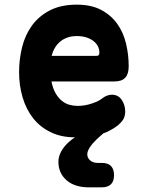

<svg xmlns="http://www.w3.org/2000/svg" viewBox="-20 -580 640 825"><path d="M418 120Q444 120 457 133.5Q470 147 470 173Q470 199 456.5 212Q443 225 417 225H362Q301 225 266 194.5Q231 164 231 115Q231 80 261 45Q278 26 302 10Q242 10 198 -12Q152 -34 122 -72.5Q92 -111 77 -162Q62 -213 62 -270Q62 -325 75 -377.5Q88 -430 117.5 -470.5Q147 -511 194.5 -535.5Q242 -560 310 -560Q372 -560 414.5 -537.5Q457 -515 483.5 -478Q510 -441 521.5 -393Q533 -345 533 -295Q533 -262 518 -246Q503 -230 472 -230H201Q207 -200 218.5 -180Q230 -160 245 -147.5Q260 -135 277.5 -130Q295 -125 313 -125Q345 -125 375.5 -135.5Q406 -146 419 -157Q429 -165 439.5 -169Q450 -173 461 -173Q488 -173 503 -151Q518 -129 518 -101Q518 -85 512 -71.5Q506 -58 486 -41Q471 -29 453 -20Q440 -12 424 -7L396 18Q377 36 366 53Q355 70 355 83Q355 98 367 109Q379 120 401 120ZM202 -340H395Q401 -340 404 -343Q407 -346 407 -354Q407 -368 401 -380.5Q395 -393 382.5 -403Q370 -413 352 -419Q334 -425 310 -425Q288 -425 270.5 -419Q253 -413 239.5 -402Q226 -391 216.5 -375.5Q207 -360 202 -340Z"/></svg>

Font: Maple Mono ExtraBold
Style: Regular
Weight: 800
Monospace: yes
Designer: subframe7536
Version: Version 7.000